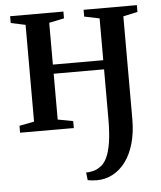

<svg xmlns="http://www.w3.org/2000/svg" viewBox="-54 -569 718 858"><g transform="rotate(-5 305.0 -140.0)"><path d="M346 241.5Q335 241.5 323.2 240.2Q311.5 239 305 237.5L301 203Q314.5 203 331 199.2Q347.5 195.5 360.5 186.5Q380.5 175 393.8 149Q407 123 414 79.8Q421 36.5 421 -27V-249.5H195V-44L263.5 -31V0H22.5V-31L89 -44V-478L23.5 -492V-522.5H262.5V-492L195 -478V-290.5H421V-478L353 -492V-522.5H592V-492L527.5 -478V-18Q527.5 44 513.5 92.5Q499.5 141 474.8 174Q450 207 417 224.2Q384 241.5 346 241.5Z"/></g></svg>

Font: Merriweather 96pt Medium
Style: Regular
Weight: 500
Version: Version 2.100